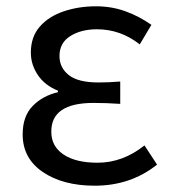

<svg xmlns="http://www.w3.org/2000/svg" viewBox="-20 -577 541 610"><path d="M281 13Q180 13 116 -30.5Q52 -74 52 -150Q52 -208 84 -240.5Q116 -273 164 -284V-289Q122 -306 100 -339Q78 -372 78 -410Q78 -460 106.5 -492.5Q135 -525 182.5 -541Q230 -557 285 -557Q335 -557 379 -541Q423 -525 461 -498L424 -436Q363 -484 288 -484Q238 -484 203.5 -462.5Q169 -441 169 -399Q169 -362 198.5 -338.5Q228 -315 293 -315Q326 -315 362 -318V-247Q318 -250 277 -250Q142 -250 143 -158Q143 -112 182 -86Q221 -60 290 -60Q370 -60 439 -115L479 -54Q395 13 281 13Z"/></svg>

Font: Gothic Nguyen
Style: Regular
Weight: 400
Designer: MORI Takayuki
Version: Version 1.220;July 21, 2023;FontCreator 14.0.0.2814 64-bit